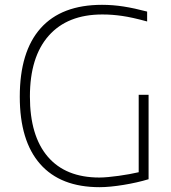

<svg xmlns="http://www.w3.org/2000/svg" viewBox="-20 -769 710 796"><path d="M393 7Q231 7 146.5 -89Q62 -185 62 -368Q62 -555 148.5 -652Q235 -749 403 -749Q448 -749 492.5 -742Q537 -735 590 -721V-680Q557 -689 532 -694.5Q507 -700 486 -703Q465 -706 445.5 -707.5Q426 -709 404 -709Q260 -709 182 -621Q104 -533 104 -369Q104 -206 178 -119.5Q252 -33 392 -33Q408 -33 429 -35Q450 -37 472 -40Q494 -43 516 -47Q538 -51 555 -55V-376H596V-26Q573 -19 546.5 -13Q520 -7 492.5 -2.5Q465 2 439.5 4.5Q414 7 393 7Z"/></svg>

Font: Encode Sans Wide
Style: Thin
Weight: 100
Designer: Pablo Impallari, Andres Torresi
Foundry: Pablo Impallari, Andres Torresi
Version: Version 1.000; ttfautohint (v1.00) -l 8 -r 50 -G 200 -x 14 -